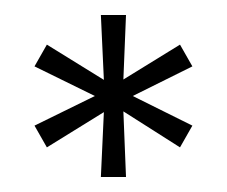

<svg xmlns="http://www.w3.org/2000/svg" viewBox="-20 -824 303 256"><path d="M26 -656.5 106.5 -696 26 -735.5 42.5 -764.5 118.5 -717.5 114.5 -804H148L144.5 -718L220 -764.5L236.5 -735.5L157 -696L236.5 -656.5L220 -627.5L144.5 -675.5L148 -588H114.5L118.5 -674.5L42.5 -627.5Z"/></svg>

Font: Big Shoulders Stencil Text Thin Light
Style: Regular
Weight: 300
Version: Version 2.001